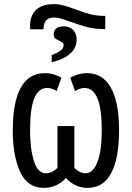

<svg xmlns="http://www.w3.org/2000/svg" viewBox="-20 -902 640 932"><path d="M126 -775Q126 -828 156 -855Q186 -882 241 -882Q264 -882 287 -876Q310 -870 345 -857Q384 -842 416 -833.5Q448 -825 484 -825H491V-761H483Q438 -761 402.5 -770.5Q367 -780 320 -797Q292 -807 275 -812Q258 -817 243 -817Q217 -817 204.5 -803.5Q192 -790 191 -760H126ZM231 -635Q289 -655 289 -683Q289 -691 284 -695Q279 -699 268 -704Q254 -710 247.5 -716Q241 -722 241 -735Q241 -774 290 -774Q318 -774 335 -756.5Q352 -739 352 -710Q352 -670 321 -642Q290 -614 231 -600ZM42 -269Q42 -406 81 -476.5Q120 -547 198 -547Q239 -547 278 -525L255 -460Q232 -475 209 -475Q167 -475 146.5 -425Q126 -375 126 -270Q126 -180 144.5 -120.5Q163 -61 203 -61Q233 -61 259 -87V-290H341V-87Q367 -61 395 -61Q432 -61 453 -115.5Q474 -170 474 -270Q474 -374 453 -424.5Q432 -475 390 -475Q369 -475 344 -460L321 -525Q362 -547 401 -547Q479 -547 518.5 -476Q558 -405 558 -269Q558 -133 519.5 -61.5Q481 10 406 10Q344 10 300 -38Q257 10 192 10Q114 10 78 -67.5Q42 -145 42 -269Z"/></svg>

Font: Noto Sans Mono UI
Style: Regular
Weight: 400
Monospace: yes
Designer: Monotype Design team
Foundry: Monotype Imaging Inc.
Version: Version 1.000